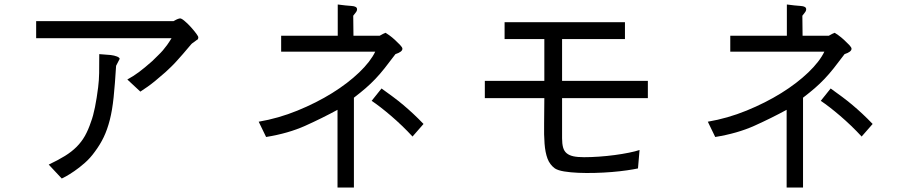

<svg xmlns="http://www.w3.org/2000/svg" viewBox="-20 -743 4040 855"><path d="M141 -649H753Q767 -657 773 -659Q779 -661 781 -661Q787 -662 801 -650.5Q815 -639 829 -623.5Q843 -608 853.5 -594Q864 -580 863 -576Q863 -567 855 -564Q847 -558 843 -555Q839 -552 836.5 -550.5Q834 -549 833 -547.5Q832 -546 829 -543Q810 -520 795 -503Q780 -486 767 -471.5Q754 -457 741.5 -445Q729 -433 716 -421Q665 -376 637.5 -357Q610 -338 605 -335L547 -389Q573 -403 598 -421.5Q623 -440 658 -471Q673 -486 684.5 -497Q696 -508 705.5 -519Q715 -530 724 -542.5Q733 -555 744 -573H141ZM422 -502 473 -498Q489 -496 500.5 -491.5Q512 -487 513 -481Q511 -476 506.5 -468.5Q502 -461 497 -450Q492 -368 486 -310Q480 -252 469 -209Q458 -166 442 -132.5Q426 -99 402 -67Q382 -39 357.5 -17.5Q333 4 311 19Q289 34 273.5 42.5Q258 51 255 52L197 -10Q239 -30 269 -48.5Q299 -67 321 -89Q343 -111 358 -137.5Q373 -164 385 -200Q395 -226 403 -266Q411 -306 417 -354Q421 -386 421.5 -417.5Q422 -449 422 -502Z M1554 -584H1671Q1679 -589 1685.5 -592Q1692 -595 1697 -597Q1701 -595 1713.5 -586Q1726 -577 1738.5 -565.5Q1751 -554 1761.5 -543Q1772 -532 1772 -526Q1772 -512 1741 -502Q1714 -466 1693 -439.5Q1672 -413 1651.5 -391.5Q1631 -370 1608.5 -350.5Q1586 -331 1556 -308V92H1483V-254Q1415 -217 1339.5 -183Q1264 -149 1165 -133L1132 -201Q1220 -216 1304.5 -250.5Q1389 -285 1459 -328.5Q1529 -372 1579.5 -420.5Q1630 -469 1651 -513H1232V-584H1484V-723Q1521 -718 1545.5 -716.5Q1570 -715 1570 -702Q1570 -694 1563.5 -686.5Q1557 -679 1553 -673ZM1635 -294 1679 -349Q1707 -329 1730.5 -311.5Q1754 -294 1776 -275.5Q1798 -257 1820 -236.5Q1842 -216 1866 -191L1817 -135Q1795 -159 1770.5 -182.5Q1746 -206 1721.5 -227Q1697 -248 1675 -265Q1653 -282 1635 -294Z M2865 -383V-306H2483V-127Q2483 -103 2487.5 -86.5Q2492 -70 2503.5 -60.5Q2515 -51 2533.5 -47Q2552 -43 2581 -43Q2612 -43 2647.5 -45.5Q2683 -48 2717 -52.5Q2751 -57 2780.5 -63Q2810 -69 2828 -75L2821 7Q2803 11 2772 15.5Q2741 20 2704.5 23Q2668 26 2629 27Q2590 28 2555 26.5Q2520 25 2492.5 20.5Q2465 16 2451 7Q2428 -10 2418 -37Q2408 -64 2405 -103Q2402 -142 2403 -192.5Q2404 -243 2404 -306H2139V-383H2404V-569H2227V-644H2763V-569H2483V-383Z M3554 -584H3671Q3679 -589 3685.5 -592Q3692 -595 3697 -597Q3701 -595 3713.5 -586Q3726 -577 3738.5 -565.5Q3751 -554 3761.5 -543Q3772 -532 3772 -526Q3772 -512 3741 -502Q3714 -466 3693 -439.5Q3672 -413 3651.5 -391.5Q3631 -370 3608.5 -350.5Q3586 -331 3556 -308V92H3483V-254Q3415 -217 3339.5 -183Q3264 -149 3165 -133L3132 -201Q3220 -216 3304.5 -250.5Q3389 -285 3459 -328.5Q3529 -372 3579.5 -420.5Q3630 -469 3651 -513H3232V-584H3484V-723Q3521 -718 3545.5 -716.5Q3570 -715 3570 -702Q3570 -694 3563.5 -686.5Q3557 -679 3553 -673ZM3635 -294 3679 -349Q3707 -329 3730.5 -311.5Q3754 -294 3776 -275.5Q3798 -257 3820 -236.5Q3842 -216 3866 -191L3817 -135Q3795 -159 3770.5 -182.5Q3746 -206 3721.5 -227Q3697 -248 3675 -265Q3653 -282 3635 -294Z"/></svg>

Font: D2Coding
Style: Regular
Weight: 400
Monospace: yes
Designer: Yong-Rak Park; Jeong-Hwan Yoon; Sang-Min Lee;
Foundry: NHN Corporation
Version: Version 1.3.2; Build 20180524